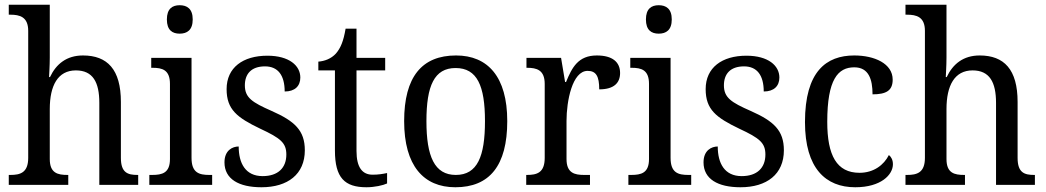

<svg xmlns="http://www.w3.org/2000/svg" viewBox="-20 -780 4412 810"><path d="M17 0H268V-42H265C224 -42 190 -49 190 -109V-320C190 -419 224 -483 300 -483C372 -483 399 -433 399 -346V0H563V-42H560C519 -42 490 -51 490 -114V-350C490 -487 433 -546 330 -546C261 -546 217 -510 191 -455H187C187 -458 190 -502 190 -537V-760H17V-718H24C63 -718 99 -709 99 -650V-114C99 -51 65 -42 24 -42H17Z M738 -638C769 -638 793 -653 793 -698C793 -743 769 -758 738 -758C707 -758 684 -743 684 -698C684 -653 707 -638 738 -638ZM610 0H875V-42H863C820 -42 788 -51 788 -114V-536H618V-494H624C665 -494 697 -485 697 -426V-109C697 -50 664 -42 622 -42H610Z M1083 10C1194 10 1266 -45 1266 -146C1266 -230 1223 -269 1126 -312C1044 -348 1013 -368 1013 -420C1013 -467 1039 -500 1098 -500C1153 -500 1181 -462 1181 -394C1224 -394 1247 -417 1247 -453C1247 -503 1200 -545 1108 -545C1005 -545 936 -495 936 -404C936 -318 980 -284 1078 -237C1164 -197 1188 -177 1188 -128C1188 -72 1153 -37 1088 -37C1015 -37 987 -92 987 -162C961 -162 927 -146 927 -95C927 -25 987 10 1083 10Z M1526 10C1560 10 1596 2 1613 -6V-50C1594 -46 1576 -43 1552 -43C1509 -43 1484 -73 1484 -143V-483H1605V-536H1484V-659H1438C1429 -606 1417 -577 1397 -554C1377 -532 1349 -522 1323 -520V-483H1393V-145C1393 -30 1434 10 1526 10Z M1901 10C2045 10 2120 -81 2120 -269C2120 -456 2038 -546 1904 -546C1760 -546 1685 -456 1685 -269C1685 -81 1767 10 1901 10ZM1903 -42C1813 -42 1779 -120 1779 -269C1779 -418 1812 -493 1902 -493C1993 -493 2026 -418 2026 -269C2026 -120 1994 -42 1903 -42Z M2200 0H2469V-42H2444C2404 -42 2370 -50 2370 -109V-270C2370 -353 2394 -481 2459 -481C2495 -481 2508 -458 2508 -403C2571 -403 2596 -431 2596 -472C2596 -518 2564 -546 2498 -546C2419 -546 2393 -495 2368 -434H2364L2347 -536H2201V-494H2204C2244 -494 2278 -485 2278 -426V-114C2278 -51 2245 -42 2203 -42H2200Z M2759 -638C2790 -638 2814 -653 2814 -698C2814 -743 2790 -758 2759 -758C2728 -758 2705 -743 2705 -698C2705 -653 2728 -638 2759 -638ZM2631 0H2896V-42H2884C2841 -42 2809 -51 2809 -114V-536H2639V-494H2645C2686 -494 2718 -485 2718 -426V-109C2718 -50 2685 -42 2643 -42H2631Z M3104 10C3215 10 3287 -45 3287 -146C3287 -230 3244 -269 3147 -312C3065 -348 3034 -368 3034 -420C3034 -467 3060 -500 3119 -500C3174 -500 3202 -462 3202 -394C3245 -394 3268 -417 3268 -453C3268 -503 3221 -545 3129 -545C3026 -545 2957 -495 2957 -404C2957 -318 3001 -284 3099 -237C3185 -197 3209 -177 3209 -128C3209 -72 3174 -37 3109 -37C3036 -37 3008 -92 3008 -162C2982 -162 2948 -146 2948 -95C2948 -25 3008 10 3104 10Z M3588 10C3697 10 3747 -43 3747 -87C3747 -105 3740 -118 3730 -126C3709 -84 3666 -51 3606 -51C3510 -51 3470 -124 3470 -266C3470 -445 3515 -496 3584 -496C3645 -496 3661 -445 3661 -382C3719 -382 3746 -398 3746 -444C3746 -512 3669 -546 3584 -546C3466 -546 3376 -479 3376 -265C3376 -69 3464 10 3588 10Z M3800 0H4051V-42H4048C4007 -42 3973 -49 3973 -109V-320C3973 -419 4007 -483 4083 -483C4155 -483 4182 -433 4182 -346V0H4346V-42H4343C4302 -42 4273 -51 4273 -114V-350C4273 -487 4216 -546 4113 -546C4044 -546 4000 -510 3974 -455H3970C3970 -458 3973 -502 3973 -537V-760H3800V-718H3807C3846 -718 3882 -709 3882 -650V-114C3882 -51 3848 -42 3807 -42H3800Z"/></svg>

Font: Noto Serif Ethiopic SmCn
Style: Regular
Weight: 400
Width: 4
Designer: Monotype Design Team
Foundry: Monotype Imaging Inc.
Version: Version 2.102